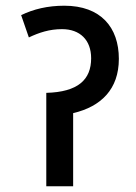

<svg xmlns="http://www.w3.org/2000/svg" viewBox="-20 -652 476 672"><path d="M205 -632C147 -632 97 -620 54 -599L81 -521C117 -538 153 -550 197 -550C260 -550 299 -512 299 -448C299 -373 253 -330 142 -327V0H236V-256C334 -279 396 -340 396 -446C396 -556 333 -632 205 -632Z"/></svg>

Font: Noto Sans Devanagari SemiCondensed Medium
Style: Regular
Weight: 500
Width: 4
Designer: Jelle Bosma - Monotype Design Team
Foundry: Monotype Imaging Inc.
Version: Version 2.004